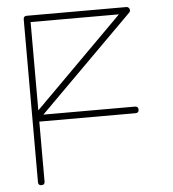

<svg xmlns="http://www.w3.org/2000/svg" viewBox="-54 -800 778 865"><g transform="rotate(-5 335.0 -368.0)"><path d="M84 0C84 10.3 88.9 15.1 98.6 15.1C108.9 15.1 113.8 10.3 113.8 0V-271H548.8C559.1 -271 564 -275.9 564 -285.6C564 -295.9 559.1 -300.8 548.8 -300.8H134.8L560.1 -725.1C563 -728 564.5 -731.4 564.5 -734.9C564.5 -737.3 564 -739.3 563 -741.7C560.1 -748 555.2 -751 548.8 -751H99.1C88.9 -751 84 -746.1 84 -735.8ZM113.8 -721.2H513.2L113.8 -321.8Z"/></g></svg>

Font: Nemoy
Style: Light
Weight: 300
Designer: BSozoo
Foundry: BSozoo
Version: Version 001.000